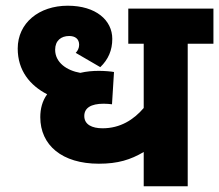

<svg xmlns="http://www.w3.org/2000/svg" viewBox="-20 -652 767 672"><path d="M727 -499V-622H429V-499H483V-274C448 -233 401 -203 339 -203C302 -203 275 -216 275 -246C275 -274 298 -289 343 -289C353 -289 364 -288 372 -287L379 -400C369 -402 345 -404 326 -404C304 -404 282 -402 261 -397C214 -405 173 -433 173 -478C173 -510 194 -526 222 -526C243 -526 257 -516 257 -495C257 -484 252 -474 245 -467L331 -417C359 -444 373 -476 373 -516C373 -581 316 -632 217 -632C117 -632 42 -572 42 -482C42 -405 85 -353 145 -322C128 -299 121 -271 121 -242C121 -144 197 -79 326 -79C393 -79 437 -93 483 -120V0H637V-499Z"/></svg>

Font: Noto Sans Devanagari UI ExtraBold
Style: Regular
Weight: 800
Designer: Jelle Bosma - Monotype Design Team
Foundry: Monotype Imaging Inc.
Version: Version 2.003